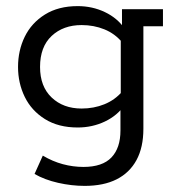

<svg xmlns="http://www.w3.org/2000/svg" viewBox="-20 -427 578 628"><path d="M257 181Q214 181 170 171Q126 161 93 142L120 82Q152 101 185.5 110Q219 119 253 119Q315 119 344.5 88Q374 57 374 0V-73L388 -84Q364 -49 323 -29.5Q282 -10 234 -10Q171 -10 127 -37.5Q83 -65 61 -110Q39 -155 39 -208Q39 -262 61 -307Q83 -352 127 -379.5Q171 -407 234 -407Q282 -407 323 -387.5Q364 -368 388 -333L379 -331V-397H513V-341H449V-6Q449 55 426.5 96.5Q404 138 361.5 159.5Q319 181 257 181ZM247 -72Q287 -72 321.5 -86Q356 -100 380 -128L375 -99V-315L380 -288Q356 -317 321.5 -331Q287 -345 247 -345Q187 -345 149 -309.5Q111 -274 111 -208Q111 -144 149 -108Q187 -72 247 -72Z"/></svg>

Font: Rokkitt SemiBold
Style: Regular
Weight: 400
Version: Version 3.103